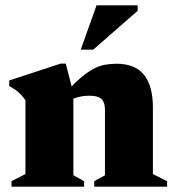

<svg xmlns="http://www.w3.org/2000/svg" viewBox="-20 -697 652 717"><path d="M254 -350V-42.5L294 -20.5V0H23V-20.5L75 -47V-322.5Q62 -341.5 47.2 -354Q32.5 -366.5 14.5 -375.5V-396.5L206.5 -459.5H225.5ZM332 -20.5 372 -42.5V-285Q372 -305.5 366 -317.5Q360 -329.5 347.2 -334.5Q334.5 -339.5 314.5 -339.5Q290.5 -339.5 270.8 -334Q251 -328.5 234 -318.5L215.5 -340Q250.5 -379.5 277.5 -403Q304.5 -426.5 327 -438.8Q349.5 -451 370.8 -455Q392 -459 415 -459Q484 -459 517.5 -418Q551 -377 551 -295V-47L604 -20.5V0H332ZM281.5 -511.5 340.5 -677H494V-656.5L328 -511.5Z"/></svg>

Font: Newsreader 24pt ExtraBold
Style: Regular
Weight: 800
Designer: Hugues Gentile
Foundry: Production Type
Version: Version 1.003